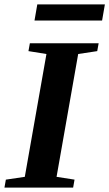

<svg xmlns="http://www.w3.org/2000/svg" viewBox="-30 -851 496 871"><path d="M226.6 -48.8 308.1 -36.1 301.8 0H-9.8L-3.4 -36.1L82.5 -48.8L180.7 -606L99.1 -619.1L105.5 -654.8H417.5L411.1 -619.1L324.7 -606ZM126.5 -757.8 139.2 -831.1H445.8L433.1 -757.8Z"/></svg>

Font: Tinos
Style: Bold Italic
Weight: 700
Italic angle: -16.333°
Designer: Steve Matteson
Foundry: Monotype Imaging Inc.
Version: Version 1.23